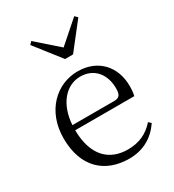

<svg xmlns="http://www.w3.org/2000/svg" viewBox="-192 -898 925 1021"><g transform="rotate(-30 270.5 -387.5)"><path d="M300 14C388 14 453 -26 497 -91L482 -105C440 -57 388 -32 318 -32C206 -32 127 -102 125 -261H488C492 -277 494 -297 494 -321C494 -438 418 -526 292 -526C161 -526 50 -420 50 -254C50 -74 155 14 300 14ZM126 -292C134 -418 204 -495 290 -495C376 -495 425 -431 425 -346C425 -309 416 -292 383 -292ZM160 -789 145 -773 268 -616H317L440 -773L424 -789L292 -673Z"/></g></svg>

Font: Noto Serif KR Light
Style: Regular
Weight: 300
Designer: Ryoko NISHIZUKA 西塚涼子 (kana & ideographs); Frank Grießhammer (Latin, Greek & Cyrillic); Wenlong ZHANG 张文龙 (bopomofo); San
Foundry: Adobe
Version: Version 2.001;hotconv 1.1.0;makeotfexe 2.6.0